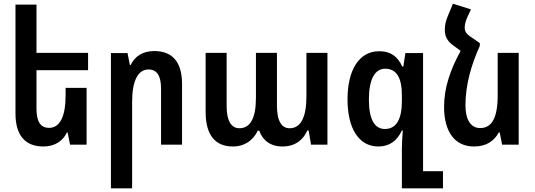

<svg xmlns="http://www.w3.org/2000/svg" viewBox="-20 -785 2901 1042"><path d="M450 -308H336V-267C336 -151 304 -91 246 -91C202 -91 178 -123 178 -194V-404H458V-498H178V-760H64V-169C64 -47 120 10 215 10C277 10 321 -19 343 -66H347L360 0H450Z M582 237H697V-231C697 -347 729 -408 786 -408C831 -408 854 -375 854 -304V0H968V-329C968 -452 913 -508 817 -508C755 -508 711 -479 689 -432H685L672 -497H582Z M1244 10C1309 10 1355 -25 1379 -76H1387C1404 -26 1445 10 1513 10C1585 10 1627 -29 1648 -77H1655L1668 0H1757V-498H1643V-262C1643 -152 1614 -89 1552 -89C1510 -89 1483 -125 1483 -212V-498H1369V-254C1369 -145 1339 -89 1279 -89C1237 -89 1210 -127 1210 -208V-498H1096V-177C1096 -51 1149 10 1244 10Z M2161 237H2384V144H2276V-497H2180L2169 -424H2163C2137 -481 2098 -507 2038 -507C1928 -507 1866 -404 1866 -246C1866 -87 1928 10 2033 10C2093 10 2135 -20 2161 -77H2166C2163 -37 2161 -1 2161 20ZM2069 -85C2014 -85 1982 -135 1982 -245C1982 -354 2014 -412 2070 -412C2131 -412 2161 -365 2161 -268V-236C2161 -135 2129 -85 2069 -85Z M2584 -551 2541 -581C2511 -599 2502 -615 2502 -635C2502 -651 2507 -671 2516 -691L2536 -734L2438 -765L2410 -697C2400 -673 2394 -650 2394 -624C2394 -585 2409 -560 2443 -536L2480 -509C2423 -405 2390 -308 2390 -205C2390 -69 2449 10 2552 10C2619 10 2661 -19 2687 -66H2692L2705 0H2795V-498H2681V-267C2681 -142 2647 -90 2586 -90C2534 -90 2506 -137 2506 -213C2506 -327 2539 -436 2584 -536Z"/></svg>

Font: Noto Sans Armenian Condensed SemiBold
Style: Regular
Weight: 600
Width: 3
Designer: Monotype Design Team
Foundry: Monotype Imaging Inc.
Version: Version 2.008